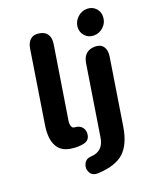

<svg xmlns="http://www.w3.org/2000/svg" viewBox="-164 -815 902 1102"><g transform="rotate(-20 287.5 -263.5)"><path d="M153.8 6.2Q86.8 0.4 61.5 -46.5Q36.1 -93.5 49.2 -174.3Q71 -308.5 91.5 -441.7Q105.7 -528.8 118.9 -615.9Q124.5 -650.8 144.7 -667.8Q164.8 -684.8 198.1 -679.2Q231.4 -674.4 245.9 -651.8Q260.3 -629.1 254.9 -594.2Q220 -372.5 184.2 -149.8Q182.2 -138.5 183.7 -127.5Q185.2 -116.6 189.9 -110.2Q194.6 -103.7 201.4 -103.3Q235.3 -101.9 250.1 -81.8Q264.9 -61.7 259.5 -34.8Q253.3 -2.7 219.9 3.9Q186.5 10.4 153.8 6.2ZM235 86.5Q311.4 83.1 323.9 3.9L392.3 -428Q404.5 -498.4 472.9 -498.4Q506 -498.4 522 -476.4Q537.9 -454.3 532.1 -415.6L468.5 -13.6Q452.1 91.1 400.8 138.6Q349.4 186 241.6 190.8Q206.9 192.4 193 167Q179 141.7 191.4 115Q203.7 88.3 235 86.5ZM417.1 -638.9Q420.3 -671.8 445.4 -694.8Q470.4 -717.9 503.1 -717.9Q535.8 -717.9 556.9 -694.8Q577.9 -671.8 574.7 -638.9Q572.4 -606.2 547.3 -583.2Q522.3 -560.3 489.6 -560.3Q456.9 -560.3 435.8 -583.2Q414.7 -606.2 417.1 -638.9Z"/></g></svg>

Font: SN Pro Thin
Style: Italic
Weight: 200
Italic angle: -9°
Designer: Tobias Whetton
Foundry: Supernotes
Version: Version 1.003;Glyphs 3.3 (3324)